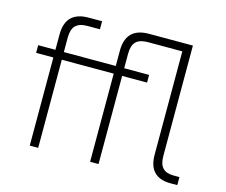

<svg xmlns="http://www.w3.org/2000/svg" viewBox="-99 -834 1138 968"><g transform="rotate(15 470.0 -350.0)"><path d="M445 -460H174V0H130V-460H40V-500H130V-580Q130 -700 250 -700H320V-658H255Q213 -658 193.5 -638.5Q174 -619 174 -575V-500H445V-580Q445 -700 565 -700H794V-124Q794 -81 812.5 -61.5Q831 -42 869 -42H900V0H864Q808 0 779 -29.5Q750 -59 750 -119V-658H570Q528 -658 508.5 -638.5Q489 -619 489 -575V-500H619V-460H489V0H445Z"/></g></svg>

Font: PT Root UI Web Light
Style: Regular
Weight: 300
Designer: Vitaly Kuzmin
Foundry: ParaType Ltd.
Version: Version 1.000W